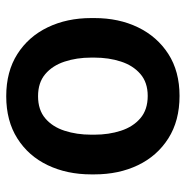

<svg xmlns="http://www.w3.org/2000/svg" viewBox="-10 -568 588 607"><g transform="rotate(90 283.5 -264.0)"><path d="M36.6 -269Q36.6 -346.2 65.9 -406.7Q95.2 -467.3 150.1 -502.7Q205.1 -538.1 282.7 -538.1Q361.3 -538.1 417 -502.7Q472.7 -467.3 501.7 -406.7Q530.8 -346.2 530.8 -269V-258.8Q530.8 -182.1 501.7 -121.3Q472.7 -60.5 417.2 -25.4Q361.8 9.8 283.7 9.8Q205.6 9.8 150.4 -25.4Q95.2 -60.5 65.9 -121.3Q36.6 -182.1 36.6 -258.8ZM161.6 -258.8Q161.6 -212.9 174.3 -174.6Q187 -136.2 213.9 -113.5Q240.7 -90.8 283.7 -90.8Q326.7 -90.8 353.5 -113.5Q380.4 -136.2 392.8 -174.6Q405.3 -212.9 405.3 -258.8V-269Q405.3 -314.5 392.8 -352.8Q380.4 -391.1 353.3 -414.3Q326.2 -437.5 282.7 -437.5Q240.2 -437.5 213.4 -414.3Q186.5 -391.1 174.1 -352.8Q161.6 -314.5 161.6 -269Z"/></g></svg>

Font: Heebo SemiBold
Style: Regular
Weight: 600
Designer: Oded Ezer
Foundry: Ezer Type House
Version: Version 3.100